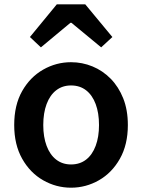

<svg xmlns="http://www.w3.org/2000/svg" viewBox="-20 -858 660 892"><path d="M310 14Q241 14 180.5 -20.5Q120 -55 83 -120.5Q46 -186 46 -277Q46 -370 83 -435Q120 -500 180.5 -534.5Q241 -569 310 -569Q362 -569 409.5 -549.5Q457 -530 494 -492.5Q531 -455 552.5 -401Q574 -347 574 -277Q574 -186 537 -120.5Q500 -55 439.5 -20.5Q379 14 310 14ZM310 -94Q351 -94 380 -116.5Q409 -139 424.5 -180.5Q440 -222 440 -277Q440 -333 424.5 -374.5Q409 -416 380 -438.5Q351 -461 310 -461Q270 -461 241 -438.5Q212 -416 196.5 -374.5Q181 -333 181 -277Q181 -222 196.5 -180.5Q212 -139 241 -116.5Q270 -94 310 -94ZM119 -686 244 -838H376L502 -686L450 -638L312 -752H307L170 -638Z"/></svg>

Font: Noto Sans SC Thin SemiBold
Style: Regular
Weight: 600
Version: Version 2.004-H2;hotconv 1.0.118;makeotfexe 2.5.65603